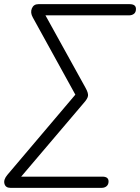

<svg xmlns="http://www.w3.org/2000/svg" viewBox="-30 -725 675 925"><path d="M20 180Q-3 180 -8.5 160.5Q-14 141 5 118L333 -269L128 -641Q115 -664 123.5 -684.5Q132 -705 155 -705H594Q625 -705 625 -682Q625 -666 615.5 -658.5Q606 -651 591 -651H189L382 -302Q396 -277 394 -263Q392 -249 372 -227L72 126H463Q493 126 493 149Q493 164 483.5 172Q474 180 460 180Z"/></svg>

Font: Nunito Light
Style: Italic
Weight: 300
Italic angle: -9°
Designer: Vernon Adams
Foundry: Vernon Adams
Version: Version 3.601; ttfautohint (v1.8.2.53-6de2)